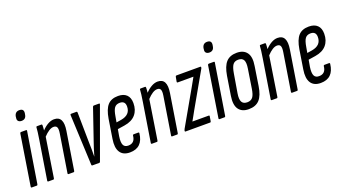

<svg xmlns="http://www.w3.org/2000/svg" viewBox="-54 -1168 2990 1672"><g transform="rotate(-20 1440.5 -332.0)"><path d="M25 0Q16 0 17 -9L91 -477Q93 -486 101 -486H147Q156 -486 154 -477L79 -9Q78 0 70 0ZM140 -575Q120 -575 109.5 -586Q99 -597 103 -617L104 -628Q112 -670 151 -670Q194 -670 188 -628L186 -617Q180 -575 140 -575Z M178 0Q169 0 170 -9L227 -366Q234 -408 237 -434.5Q240 -461 241 -477Q241 -486 250 -486H290Q297 -486 297 -477Q297 -467 296 -454.5Q295 -442 294 -430Q321 -459 350.5 -475.5Q380 -492 408 -492Q497 -492 476 -361L420 -9Q419 0 411 0H366Q357 0 358 -9L414 -360Q420 -398 412.5 -414.5Q405 -431 382 -431Q361 -431 337.5 -416Q314 -401 289 -374L232 -9Q231 0 223 0Z M587 0Q578 0 578 -9L557 -477Q557 -486 566 -486H614Q622 -486 622 -477L626 -202Q627 -168 627.5 -135Q628 -102 627 -68H628Q647 -135 671 -203L765 -477Q768 -486 775 -486H823Q832 -486 829 -477L659 -9Q656 0 650 0Z M933 6Q870 6 843 -36Q816 -78 829 -157L857 -334Q871 -418 904.5 -455Q938 -492 1001 -492Q1052 -492 1079.5 -465.5Q1107 -439 1107 -388Q1107 -324 1072 -283Q1037 -242 967 -231L902 -221L891 -158Q883 -104 894.5 -79.5Q906 -55 939 -55Q1001 -55 1007 -124Q1008 -132 1016 -132H1058Q1067 -132 1066 -123Q1051 6 933 6ZM911 -280 956 -287Q1045 -302 1045 -380Q1045 -431 995 -431Q962 -431 945.5 -409Q929 -387 920 -331Z M1138 0Q1129 0 1130 -9L1187 -366Q1194 -408 1197 -434.5Q1200 -461 1201 -477Q1201 -486 1210 -486H1250Q1257 -486 1257 -477Q1257 -467 1256 -454.5Q1255 -442 1254 -430Q1281 -459 1310.5 -475.5Q1340 -492 1368 -492Q1457 -492 1436 -361L1380 -9Q1379 0 1371 0H1326Q1317 0 1318 -9L1374 -360Q1380 -398 1372.5 -414.5Q1365 -431 1342 -431Q1321 -431 1297.5 -416Q1274 -401 1249 -374L1192 -9Q1191 0 1183 0Z M1448 0Q1442 0 1443 -7V-10Q1445 -16 1448 -23L1630 -342Q1642 -363 1653 -383Q1664 -403 1676 -424V-425H1532Q1523 -425 1524 -434L1532 -477Q1534 -486 1541 -486H1762Q1770 -486 1768 -480V-477Q1768 -472 1763 -464L1583 -148Q1572 -127 1559.5 -105.5Q1547 -84 1535 -62V-61H1685Q1694 -61 1692 -52L1685 -9Q1684 0 1676 0Z M1765 0Q1756 0 1757 -9L1831 -477Q1833 -486 1841 -486H1887Q1896 -486 1894 -477L1819 -9Q1818 0 1810 0ZM1880 -575Q1860 -575 1849.5 -586Q1839 -597 1843 -617L1844 -628Q1852 -670 1891 -670Q1934 -670 1928 -628L1926 -617Q1920 -575 1880 -575Z M2034 6Q1971 6 1942 -34.5Q1913 -75 1926 -157L1954 -333Q1968 -417 2002.5 -454.5Q2037 -492 2101 -492Q2164 -492 2193.5 -451.5Q2223 -411 2209 -329L2182 -154Q2169 -70 2134 -32Q2099 6 2034 6ZM2042 -55Q2076 -55 2093.5 -77.5Q2111 -100 2119 -155L2146 -328Q2155 -383 2142 -407Q2129 -431 2093 -431Q2059 -431 2042.5 -408.5Q2026 -386 2017 -331L1988 -158Q1979 -104 1992.5 -79.5Q2006 -55 2042 -55Z M2249 0Q2240 0 2241 -9L2298 -366Q2305 -408 2308 -434.5Q2311 -461 2312 -477Q2312 -486 2321 -486H2361Q2368 -486 2368 -477Q2368 -467 2367 -454.5Q2366 -442 2365 -430Q2392 -459 2421.5 -475.5Q2451 -492 2479 -492Q2568 -492 2547 -361L2491 -9Q2490 0 2482 0H2437Q2428 0 2429 -9L2485 -360Q2491 -398 2483.5 -414.5Q2476 -431 2453 -431Q2432 -431 2408.5 -416Q2385 -401 2360 -374L2303 -9Q2302 0 2294 0Z M2701 6Q2638 6 2611 -36Q2584 -78 2597 -157L2625 -334Q2639 -418 2672.5 -455Q2706 -492 2769 -492Q2820 -492 2847.5 -465.5Q2875 -439 2875 -388Q2875 -324 2840 -283Q2805 -242 2735 -231L2670 -221L2659 -158Q2651 -104 2662.5 -79.5Q2674 -55 2707 -55Q2769 -55 2775 -124Q2776 -132 2784 -132H2826Q2835 -132 2834 -123Q2819 6 2701 6ZM2679 -280 2724 -287Q2813 -302 2813 -380Q2813 -431 2763 -431Q2730 -431 2713.5 -409Q2697 -387 2688 -331Z"/></g></svg>

Font: Sofia Sans Extra Condensed
Style: Italic
Weight: 400
Italic angle: -9°
Designer: Botio Nikoltchev, Ani Petrova
Foundry: lettersoup
Version: Version 4.101; ttfautohint (v1.8.4.7-5d5b)